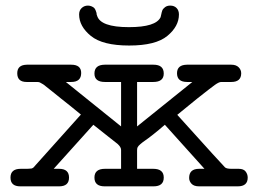

<svg xmlns="http://www.w3.org/2000/svg" viewBox="-20 -659 915 679"><path d="M53.2 -62H75.2Q81.1 -62 84.5 -62.5Q87.9 -63 90.3 -63Q92.8 -63 95 -64.5Q97.2 -65.9 98.1 -66.4Q99.1 -66.9 101.6 -70.1Q104 -73.2 106 -75.2L266.1 -253.9Q247.1 -270 227.5 -285.4Q208 -300.8 196 -310.3Q184.1 -319.8 172.6 -329.3Q161.1 -338.9 154.1 -344Q147 -349.1 140.9 -354.5Q134.8 -359.9 130.9 -361.8Q127 -363.8 123.5 -366Q120.1 -368.2 116.5 -368.7Q112.8 -369.1 110.8 -369.1Q108.9 -369.1 104 -369.1H74.2Q41 -369.1 41 -399.9Q41 -429.7 75.2 -430.2H231.9Q267.1 -430.2 267.1 -400.9Q267.1 -368.7 231 -369.1H212.9L408.2 -211.9V-369.1H351.1Q314 -369.1 314 -398.9Q314 -429.7 350.1 -430.2H522.9Q559.1 -430.2 559.1 -398.9Q559.1 -369.1 522 -369.1H464.8V-211.9L660.2 -369.1H642.1Q606 -369.1 606 -399.9Q606 -429.7 641.1 -430.2H797.9Q814.9 -430.2 824 -421.1Q833 -412.1 833 -399.9Q833 -369.1 797.9 -369.1H762.2Q754.4 -369.1 739.7 -358.6Q725.1 -348.1 675.8 -309.1Q634.8 -275.9 606.9 -252.9Q772 -69.8 775.9 -66.9Q781.7 -62 798.8 -62H824.2Q841.3 -62 848.6 -52.5Q856 -43 856 -30.8Q856 0 820.8 0H684.1Q666 0 657.5 -9Q648.9 -18.1 648.9 -29.8Q648.9 -62 684.1 -62H703.1L563 -217.8Q541 -198.7 521.5 -183.3Q502 -168 492.9 -161.9Q483.9 -155.8 476.6 -149.4Q469.2 -143.1 467 -138.9Q464.8 -134.8 464.8 -127.9V-62H522Q559.1 -62 559.1 -31Q559.1 0 522.9 0H350.1Q314 0 314 -31Q314 -62 351.1 -62H408.2V-127.9V-128.9Q408.2 -138.7 396 -149.9Q389.2 -155.8 361.8 -176.8Q332 -200.7 310.1 -217.8L169.9 -62H189Q224.1 -62 224.1 -31Q224.1 0 189 0H51.8Q17.1 0 17.1 -31Q17.1 -62 53.2 -62ZM259.8 -607.9Q259.8 -622.1 268.8 -630.6Q277.8 -639.2 291 -639.2Q297.9 -639.2 304 -636.5Q310.1 -633.8 313 -630.9Q315.9 -627.9 317.9 -623Q319.8 -618.2 320.8 -615Q321.8 -611.8 321.8 -607.9L323.2 -604Q334.5 -563 436 -563Q531.2 -563 547.9 -598.1Q548.8 -600.1 550.3 -608.2Q551.8 -616.2 554 -622.1Q556.2 -627.9 563.5 -633.5Q570.8 -639.2 582 -639.2Q596.2 -639.2 604.5 -630.6Q612.8 -622.1 612.8 -607.9Q612.8 -565.9 571.8 -532Q530.8 -498 436.8 -498Q342.8 -498 301.3 -532Q259.8 -565.9 259.8 -607.9Z"/></svg>

Font: CMU Typewriter Text Variable Width
Style: Medium
Weight: 500
Version: Version 0.7.0